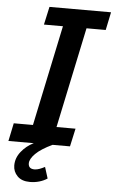

<svg xmlns="http://www.w3.org/2000/svg" viewBox="-59 -730 581 966"><g transform="rotate(5 231.0 -247.0)"><path d="M4 0 23 -91H120L227 -599H131L151 -690H462L443 -599H346L239 -91H335L315 0ZM44 120Q44 82 69.5 50Q95 18 132 0H227Q170 27 143 54Q116 81 116 103Q116 131 147 131Q159 131 172.5 126Q186 121 199 114L217 171Q199 183 176.5 189.5Q154 196 129 196Q88 196 66 173.5Q44 151 44 120Z"/></g></svg>

Font: Radio Canada Medium
Style: Italic
Weight: 500
Italic angle: -12°
Designer: Charles Daoud, Etienne Aubert Bonn, Alexandre Saumier Demers, Jacques Le Bailly
Foundry: Radio-Canada
Version: Version 2.104; ttfautohint (v1.8.4.7-5d5b);gftools[0.9.28.de